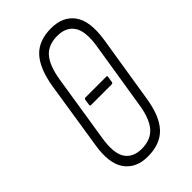

<svg xmlns="http://www.w3.org/2000/svg" viewBox="-207 -729 804 804"><g transform="rotate(-45 195.0 -327.5)"><path d="M152 -315Q147 -315 148 -322L152 -349Q153 -354 160 -354H282Q289 -354 287 -348L283 -321Q281 -315 276 -315ZM169 6Q100 6 66 -41.5Q32 -89 48 -185L95 -486Q110 -576 149.5 -618.5Q189 -661 262 -661Q332 -661 366 -614Q400 -567 385 -469L337 -169Q323 -79 283 -36.5Q243 6 169 6ZM174 -35Q227 -35 256 -67.5Q285 -100 296 -169L344 -469Q357 -549 333.5 -584.5Q310 -620 258 -620Q205 -620 176.5 -588Q148 -556 136 -484L89 -186Q76 -106 99 -70.5Q122 -35 174 -35Z"/></g></svg>

Font: Sofia Sans Extra Condensed Light
Style: Italic
Weight: 300
Italic angle: -9°
Version: Version 4.100